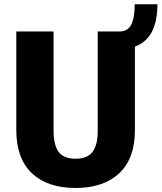

<svg xmlns="http://www.w3.org/2000/svg" viewBox="-20 -888 774 920"><path d="M626.5 -264.6Q626.5 -128.4 551.3 -57.9Q476.1 12.7 341.8 12.7Q207.5 12.7 132.8 -57.9Q58.1 -128.4 58.1 -264.6V-737.3H236.8V-260.7Q236.8 -192.4 261.2 -159.9Q285.6 -127.4 341.8 -127.4Q398.4 -127.4 423.3 -160.2Q448.2 -192.9 448.2 -260.7V-737.3H553.2Q591.8 -737.3 608.6 -769.5Q625.5 -801.8 625.5 -867.7H734.4Q734.4 -704.1 626.5 -664.6Z"/></svg>

Font: Epilogue ExtraBold
Style: Regular
Weight: 800
Designer: Tyler Finck
Foundry: Etcetera Type Co
Version: Version 2.112